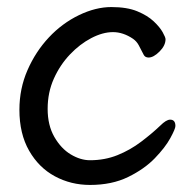

<svg xmlns="http://www.w3.org/2000/svg" viewBox="-20 -506 540 544"><path d="M462 -167Q477 -167 477 -149Q477 -141 462.5 -114.5Q448 -88 418.5 -57.5Q389 -27 343 -4.5Q297 18 235 18Q181 18 135.5 -6.5Q90 -31 62.5 -79Q35 -127 35 -195Q35 -255 58 -307.5Q81 -360 118.5 -400Q156 -440 203.5 -463Q251 -486 295.5 -486Q340 -486 369 -474Q398 -462 415.5 -445.5Q433 -429 441 -414.5Q449 -400 449 -395Q449 -377 432 -360Q415 -343 401 -343Q391 -343 387 -351Q380 -365 373 -378Q367 -389 357 -396Q329 -415 300 -415Q271 -415 238.5 -398Q206 -381 178 -351.5Q150 -322 132.5 -283Q115 -244 115 -197.5Q115 -151 134 -118Q153 -85 180.5 -68.5Q208 -52 235 -52Q277 -52 313 -66.5Q349 -81 380 -104.5Q411 -128 434 -150Q451 -167 462 -167Z"/></svg>

Font: Moon Stars Kai HW
Style: Bold
Weight: 700
Designer: GuiWonder
Version: Version 1.101